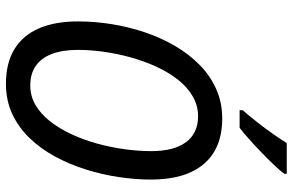

<svg xmlns="http://www.w3.org/2000/svg" viewBox="-191 -793 994 652"><g transform="rotate(90 306.0 -467.0)"><path d="M264.2 9.8Q194.3 9.8 147.2 -18.8Q100.1 -47.4 76.4 -102.1Q52.7 -156.7 52.7 -234.9Q52.7 -291.5 62 -349.4Q71.3 -407.2 89.8 -462.2Q108.4 -517.1 136.2 -564.7Q164.1 -612.3 200.7 -648.2Q237.3 -684.1 282.7 -704.3Q328.1 -724.6 382.3 -724.6Q483.9 -724.6 536.9 -662.1Q589.8 -599.6 589.8 -482.9Q589.8 -430.2 581.3 -373.3Q572.8 -316.4 555.4 -261.2Q538.1 -206.1 511.7 -157.2Q485.4 -108.4 449.2 -70.8Q413.1 -33.2 367.2 -11.7Q321.3 9.8 264.2 9.8ZM270 -72.8Q306.2 -72.8 336.7 -90.6Q367.2 -108.4 391.8 -139.9Q416.5 -171.4 435.5 -212.2Q454.6 -252.9 467.3 -298.8Q480 -344.7 486.6 -392.1Q493.2 -439.5 493.2 -483.9Q493.2 -561 462.6 -601.8Q432.1 -642.6 375 -642.6Q337.9 -642.6 306.4 -624Q274.9 -605.5 250 -573.5Q225.1 -541.5 206.3 -500.5Q187.5 -459.5 174.8 -413.6Q162.1 -367.7 155.8 -322Q149.4 -276.4 149.4 -235.4Q149.4 -181.2 163.6 -145Q177.7 -108.9 204.6 -90.8Q231.4 -72.8 270 -72.8ZM354 -783.7 354.5 -794.4Q374.5 -817.4 394.8 -843.3Q415 -869.1 433.6 -895.3Q452.1 -921.4 465.8 -943.8H570.3L569.8 -935.1Q559.6 -920.9 540.3 -900.6Q521 -880.4 498 -858.2Q475.1 -835.9 452.9 -816.2Q430.7 -796.4 414.1 -783.7Z"/></g></svg>

Font: Open Sans SemiCondensed Medium
Style: Italic
Weight: 500
Width: 4
Italic angle: -12°
Designer: Monotype Design Team
Foundry: Monotype Imaging Inc.
Version: Version 3.000